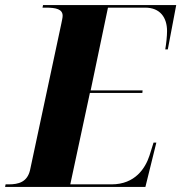

<svg xmlns="http://www.w3.org/2000/svg" viewBox="-54 -734 712 754"><path d="M-34 0H517L560 -174H549L533 -123C517 -74 477 -10 384 -10H222L299 -369H505L506 -379H302L370 -704H516C575 -704 602 -665 602 -612C602 -592 599 -564 595 -540H605L638 -714H115L113 -704H126C166 -704 192 -698 192 -672C192 -664 189 -653 187 -642L64 -66C53 -19 19 -10 -20 -10H-32Z"/></svg>

Font: Noto Serif Display SemiCondensed ExtraBold
Style: Italic
Weight: 800
Width: 4
Italic angle: -12°
Designer: Monotype Design Team
Foundry: Monotype Imaging Inc.
Version: Version 2.009